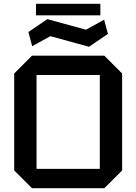

<svg xmlns="http://www.w3.org/2000/svg" viewBox="-20 -994 720 1014"><path d="M55 -94V-606L149 -700H531L625 -606V-94L531 0H149ZM173 -598V-102H507V-598ZM150 -750 130 -825 230 -893 434 -837 530 -890 550 -815 450 -747 246 -803ZM170 -913V-974H510V-913Z"/></svg>

Font: Tektur Medium
Style: Regular
Weight: 500
Designer: Adam Jagosz
Foundry: Adam Jagosz
Version: Version 1.005;gftools[0.9.30]